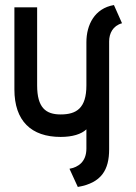

<svg xmlns="http://www.w3.org/2000/svg" viewBox="-20 -530 537 760"><path d="M288 210C382 194 412 142 412 61V-366C412 -398 427 -428 463 -438L431 -510C354 -497 322 -431 322 -363V-192C322 -101 282 -77 220 -77C161 -77 127 -104 127 -192V-501H37V-176C37 -51 104 12 220 12C267 12 302 1 322 -18V58C322 110 290 132 255 138Z"/></svg>

Font: Advent Pro
Style: SemiBold
Weight: 600
Designer: Andreas Kalpakidis
Foundry: Andreas Kalpakidis
Version: Version 2.002 2008